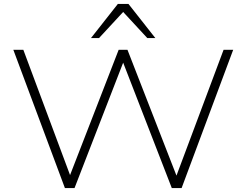

<svg xmlns="http://www.w3.org/2000/svg" viewBox="-20 -959 1257 979"><path d="M311 0 48 -705H99L347 -40H327L585 -705H630L889 -40H871L1120 -705H1169L906 0H856L602 -655H614L360 0ZM444 -765 581 -939H635L772 -765H731L608 -898L485 -765Z"/></svg>

Font: Nunito Sans 10pt SemiExpanded ExtraLight
Style: Regular
Weight: 250
Width: 6
Designer: Vernon Adams
Foundry: Vernon Adams
Version: Version 3.101;gftools[0.9.27]